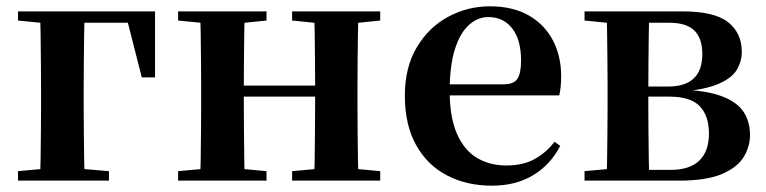

<svg xmlns="http://www.w3.org/2000/svg" viewBox="-20 -572 2426 608"><path d="M106 0Q108 -25 108.5 -67Q109 -109 109.5 -154.5Q110 -200 110 -235V-293Q110 -332 109.5 -378.5Q109 -425 108.5 -468Q108 -511 106 -536H248Q247 -511 246.5 -468Q246 -425 245.5 -378.5Q245 -332 245 -293V-235Q245 -200 245.5 -154.5Q246 -109 246.5 -67Q247 -25 248 0ZM177 -500V-536H471V-327H429L378 -527L413 -500ZM37 0V-30L146 -40H207L325 -30V0ZM37 -507V-536H177V-496H147Z M613 0Q615 -25 615.5 -67Q616 -109 616.5 -154.5Q617 -200 617 -235V-301Q617 -336 616.5 -381Q616 -426 615.5 -468.5Q615 -511 613 -536H755Q754 -511 753.5 -468Q753 -425 752.5 -378Q752 -331 752 -292V-271Q752 -218 752.5 -165Q753 -112 753.5 -68.5Q754 -25 755 0ZM974 0Q976 -25 976.5 -68.5Q977 -112 977.5 -165Q978 -218 978 -271V-292Q978 -331 977.5 -378Q977 -425 976.5 -468Q976 -511 974 -536H1115Q1114 -511 1113.5 -468.5Q1113 -426 1112.5 -381Q1112 -336 1112 -301V-235Q1112 -200 1112.5 -154.5Q1113 -109 1113.5 -67Q1114 -25 1115 0ZM544 0V-30L654 -40H716L824 -30V0ZM544 -507V-536H824V-507L716 -496H654ZM905 0V-30L1014 -40H1077L1184 -30V0ZM905 -507V-536H1184V-507L1077 -496H1014ZM684 -266V-301H1044V-266Z M1538 16Q1458 16 1395.5 -16.5Q1333 -49 1297.5 -113Q1262 -177 1262 -269Q1262 -359 1300 -422.5Q1338 -486 1399.5 -519Q1461 -552 1531 -552Q1605 -552 1655.5 -522.5Q1706 -493 1731.5 -443Q1757 -393 1757 -331Q1757 -296 1751 -270H1320V-305H1575Q1607 -305 1618.5 -322.5Q1630 -340 1630 -380Q1630 -446 1602 -482Q1574 -518 1526 -518Q1493 -518 1465 -493Q1437 -468 1420.5 -416Q1404 -364 1404 -283Q1404 -201 1427 -148.5Q1450 -96 1490.5 -72Q1531 -48 1583 -48Q1636 -48 1672.5 -68Q1709 -88 1736 -123L1754 -110Q1723 -50 1668 -17Q1613 16 1538 16Z M1831 0V-30L1941 -40L1968 -34H2103Q2164 -34 2194.5 -63.5Q2225 -93 2225 -149Q2225 -205 2196 -235.5Q2167 -266 2100 -266H1968V-298H2096Q2204 -298 2204 -401Q2204 -450 2179 -475Q2154 -500 2099 -500H1968L1941 -496L1831 -507V-536H2140Q2243 -536 2286 -501.5Q2329 -467 2329 -408Q2329 -378 2313.5 -351.5Q2298 -325 2255.5 -306.5Q2213 -288 2131 -281L2132 -288Q2216 -286 2265 -267.5Q2314 -249 2334.5 -218Q2355 -187 2355 -144Q2355 -107 2334.5 -74Q2314 -41 2265 -20.5Q2216 0 2130 0ZM1900 0Q1902 -25 1902.5 -67Q1903 -109 1903.5 -154.5Q1904 -200 1904 -235V-301Q1904 -336 1903.5 -381Q1903 -426 1902.5 -468.5Q1902 -511 1900 -536H2036Q2035 -511 2034.5 -468Q2034 -425 2033.5 -376.5Q2033 -328 2033 -285V-235Q2033 -200 2033.5 -154.5Q2034 -109 2034.5 -67Q2035 -25 2036 0Z"/></svg>

Font: Noto Serif TC
Style: Bold
Weight: 700
Designer: Ryoko NISHIZUKA 西塚涼子 (kana & ideographs); Frank Grießhammer (Latin, Greek & Cyrillic); Wenlong ZHANG 张文龙 (bopomofo); San
Foundry: Adobe
Version: Version 2.002-H1;hotconv 1.1.0;makeotfexe 2.6.0